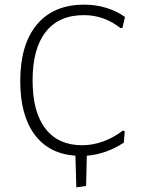

<svg xmlns="http://www.w3.org/2000/svg" viewBox="-20 -664 605 825"><path d="M508 -103 516 -100 512 -51Q435 -1 353 5L350 135L308 141L304 5Q190 -3 128.5 -86Q67 -169 67 -316Q67 -473 138.5 -558.5Q210 -644 342 -644Q391 -644 436 -630.5Q481 -617 517 -591L506 -544L498 -543Q428 -599 340 -599Q233 -599 176.5 -527Q120 -455 120 -319Q120 -183 175 -111.5Q230 -40 333 -40Q379 -40 424 -56.5Q469 -73 508 -103Z"/></svg>

Font: t
Style: Regular
Weight: 300
Designer: Juan Pablo del Peral
Foundry: Huerta Tipografica
Version: Version 2.004; ttfautohint (v1.8.1)